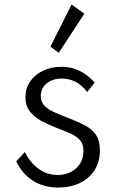

<svg xmlns="http://www.w3.org/2000/svg" viewBox="-20 -828 536 864"><path d="M240.5 16Q177 16 128.5 -14.8Q80 -45.5 53 -102L92 -144Q116 -95 154.5 -67.8Q193 -40.5 240 -40.5Q271.5 -40.5 297.8 -53.5Q324 -66.5 339.8 -90.8Q355.5 -115 355.5 -148.5Q355.5 -179 340.8 -196.5Q326 -214 297.8 -226.8Q269.5 -239.5 227.5 -255.5Q195 -268.5 164.5 -285Q134 -301.5 114.2 -326.8Q94.5 -352 94.5 -391Q94.5 -430.5 115.5 -461.2Q136.5 -492 173.5 -509.8Q210.5 -527.5 257.5 -527.5Q300.5 -527.5 338.2 -509Q376 -490.5 406 -456.5L372.5 -414Q326.5 -474.5 258 -474.5Q216 -474.5 189.8 -452.5Q163.5 -430.5 163.5 -395Q163.5 -369.5 180 -352.5Q196.5 -335.5 223.2 -323.5Q250 -311.5 281 -299.5Q326 -282.5 359.2 -265.5Q392.5 -248.5 411 -222.2Q429.5 -196 429.5 -151Q429.5 -99.5 405.5 -62Q381.5 -24.5 338.8 -4.2Q296 16 240.5 16ZM244.5 -590.5 207 -618 302 -807.5 359.5 -766.5Z"/></svg>

Font: Spartan Thin
Style: Regular
Weight: 400
Version: Version 1.004